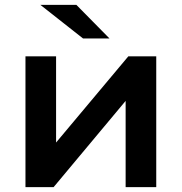

<svg xmlns="http://www.w3.org/2000/svg" viewBox="-20 -764 742 784"><path d="M84 0V-534H209V-182L504 -534H618V0H493V-352L199 0ZM319 -607 145 -744H292L427 -607Z"/></svg>

Font: MOST Montserrat SemiBold
Style: Regular
Weight: 600
Designer: Julieta Ulanovsky
Foundry: Julieta Ulanovsky
Version: Version 8.000;March 11, 2024;FontCreator 15.0.0.2926 64-bit